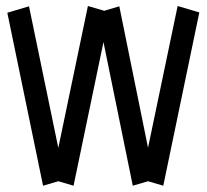

<svg xmlns="http://www.w3.org/2000/svg" viewBox="-20 -627 675 627"><path d="M630.9 -586.4 513.2 -20.5 463.4 -35.2 413.6 -20.5 317.9 -489.7 220.2 -20.5 170.4 -35.2 120.6 -20.5 3.9 -585.4 74.7 -606.4 170.4 -144 267.1 -607.4 320.3 -591.8 369.6 -606.4 463.4 -144.5 560.1 -607.4Z"/></svg>

Font: Gap Sans
Style: Regular
Weight: 400
Designer: Alexandre Liziard and Étienne Ozeray
Foundry: Interstices.io
Version: Version 1.6.1 - December 3. 2014